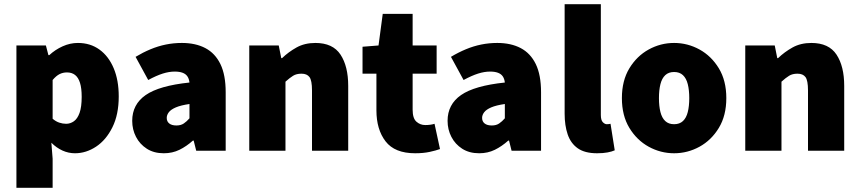

<svg xmlns="http://www.w3.org/2000/svg" viewBox="-20 -716 4084 912"><path d="M58 176V-500H198L210 -454H214Q242 -480 277.5 -496Q313 -512 350 -512Q409 -512 452.5 -480.5Q496 -449 520 -392Q544 -335 544 -258Q544 -172 514 -111.5Q484 -51 436.5 -19.5Q389 12 336 12Q305 12 276.5 -1Q248 -14 224 -38L230 38V176ZM294 -128Q314 -128 331 -140Q348 -152 358 -180Q368 -208 368 -256Q368 -297 360 -322.5Q352 -348 336.5 -360Q321 -372 298 -372Q279 -372 263 -364Q247 -356 230 -336V-152Q245 -139 261.5 -133.5Q278 -128 294 -128Z M758 12Q711 12 677.5 -9.5Q644 -31 626 -66Q608 -101 608 -142Q608 -220 672 -264.5Q736 -309 880 -324Q878 -342 870 -353.5Q862 -365 847 -370.5Q832 -376 810 -376Q783 -376 753 -366.5Q723 -357 684 -336L624 -446Q659 -467 695 -482Q731 -497 768 -504.5Q805 -512 844 -512Q909 -512 955.5 -487.5Q1002 -463 1027 -411.5Q1052 -360 1052 -278V0H912L900 -48H896Q866 -21 832.5 -4.5Q799 12 758 12ZM818 -120Q839 -120 853 -129.5Q867 -139 880 -154V-222Q839 -216 815.5 -206Q792 -196 782 -183Q772 -170 772 -156Q772 -139 784 -129.5Q796 -120 818 -120Z M1164 0V-500H1304L1316 -440H1320Q1350 -469 1388.5 -490.5Q1427 -512 1478 -512Q1561 -512 1597.5 -456.5Q1634 -401 1634 -308V0H1462V-286Q1462 -334 1450 -350Q1438 -366 1412 -366Q1388 -366 1372 -356Q1356 -346 1336 -328V0Z M1952 12Q1855 12 1811.5 -44.5Q1768 -101 1768 -192V-366H1702V-494L1778 -500L1798 -650H1940V-500H2054V-366H1940V-195Q1940 -154 1958 -138Q1976 -122 2000 -122Q2012 -122 2023.5 -123.5Q2035 -125 2044 -128L2070 -8Q2051 -1 2021 5.5Q1991 12 1952 12Z M2256 12Q2209 12 2175.5 -9.5Q2142 -31 2124 -66Q2106 -101 2106 -142Q2106 -220 2170 -264.5Q2234 -309 2378 -324Q2376 -342 2368 -353.5Q2360 -365 2345 -370.5Q2330 -376 2308 -376Q2281 -376 2251 -366.5Q2221 -357 2182 -336L2122 -446Q2157 -467 2193 -482Q2229 -497 2266 -504.5Q2303 -512 2342 -512Q2407 -512 2453.5 -487.5Q2500 -463 2525 -411.5Q2550 -360 2550 -278V0H2410L2398 -48H2394Q2364 -21 2330.5 -4.5Q2297 12 2256 12ZM2316 -120Q2337 -120 2351 -129.5Q2365 -139 2378 -154V-222Q2337 -216 2313.5 -206Q2290 -196 2280 -183Q2270 -170 2270 -156Q2270 -139 2282 -129.5Q2294 -120 2316 -120Z M2816 12Q2758 12 2724.5 -11.5Q2691 -35 2676.5 -77.5Q2662 -120 2662 -176V-696H2834V-170Q2834 -145 2843.5 -135.5Q2853 -126 2862 -126Q2867 -126 2870.5 -126.5Q2874 -127 2880 -128L2900 -2Q2887 4 2866 8Q2845 12 2816 12Z M3182 12Q3118 12 3061.5 -19Q3005 -50 2969.5 -108.5Q2934 -167 2934 -250Q2934 -333 2969.5 -391.5Q3005 -450 3061.5 -481Q3118 -512 3182 -512Q3246 -512 3302.5 -481Q3359 -450 3394.5 -391.5Q3430 -333 3430 -250Q3430 -167 3394.5 -108.5Q3359 -50 3302.5 -19Q3246 12 3182 12ZM3182 -126Q3208 -126 3224 -141Q3240 -156 3247 -184Q3254 -212 3254 -250Q3254 -288 3247 -316Q3240 -344 3224 -359Q3208 -374 3182 -374Q3156 -374 3140 -359Q3124 -344 3117 -316Q3110 -288 3110 -250Q3110 -212 3117 -184Q3124 -156 3140 -141Q3156 -126 3182 -126Z M3520 0V-500H3660L3672 -440H3676Q3706 -469 3744.5 -490.5Q3783 -512 3834 -512Q3917 -512 3953.5 -456.5Q3990 -401 3990 -308V0H3818V-286Q3818 -334 3806 -350Q3794 -366 3768 -366Q3744 -366 3728 -356Q3712 -346 3692 -328V0Z"/></svg>

Font: Source Sans 3 Black
Style: Regular
Weight: 900
Designer: Paul D. Hunt
Foundry: Adobe
Version: Version 3.046;hotconv 1.0.118;makeotfexe 2.5.65603